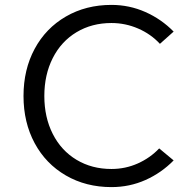

<svg xmlns="http://www.w3.org/2000/svg" viewBox="-20 -753 777 784"><path d="M76 -361Q76 -469 121.5 -553.5Q167 -638 249 -685.5Q331 -733 435 -733Q508 -733 573.5 -704Q639 -675 689 -624L633 -574Q596 -614 544 -636.5Q492 -659 435 -659Q355 -659 292.5 -621.5Q230 -584 195.5 -516Q161 -448 161 -361Q161 -274 195.5 -206Q230 -138 292.5 -100.5Q355 -63 435 -63Q492 -63 542.5 -85.5Q593 -108 630 -147L689 -98Q639 -47 574 -18Q509 11 435 11Q331 11 249 -36.5Q167 -84 121.5 -168.5Q76 -253 76 -361Z"/></svg>

Font: SUITE Medium
Style: Regular
Weight: 500
Designer: Sun
Foundry: Sun
Version: Version 2.040